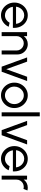

<svg xmlns="http://www.w3.org/2000/svg" viewBox="1468 -2258 803 3778"><g transform="rotate(90 1869.0 -368.5)"><path d="M280 13Q211 13 154.2 -22.5Q97.5 -58 63.8 -117.8Q30 -177.5 30 -250Q30 -323 63.8 -383Q97.5 -443 154.2 -478.5Q211 -514 280 -514Q355 -514 412.8 -475Q470.5 -436 501.8 -369.5Q533 -303 527.5 -221H113Q119 -176.5 142 -141.2Q165 -106 200.8 -85.8Q236.5 -65.5 280 -65Q327 -65 365.2 -89.5Q403.5 -114 427 -156.5L506 -138Q476 -71.5 415.5 -29.2Q355 13 280 13ZM110.5 -283H449Q445 -327 421.5 -363.5Q398 -400 361 -422Q324 -444 280 -444Q236 -444 199.2 -422.5Q162.5 -401 139.2 -364.5Q116 -328 110.5 -283Z M1051 -310.5V0H973V-293.5Q973 -333 954 -365Q935 -397 902.8 -416Q870.5 -435 831.5 -435Q792.5 -435 760.5 -416Q728.5 -397 709.2 -365Q690 -333 690 -293.5V0H612V-500H690V-435Q716.5 -471 757.8 -492.5Q799 -514 847.5 -514Q904 -514 950.2 -486.5Q996.5 -459 1023.8 -413Q1051 -367 1051 -310.5Z M1391 0H1291.5L1109 -501H1192L1341 -91L1490 -501H1573.5Z M1855.5 13Q1786.5 13 1729.8 -22.5Q1673 -58 1639.2 -117.8Q1605.5 -177.5 1605.5 -250Q1605.5 -323 1639.2 -383Q1673 -443 1729.8 -478.5Q1786.5 -514 1855.5 -514Q1924.5 -514 1981.2 -478.5Q2038 -443 2071.8 -383Q2105.5 -323 2105.5 -250Q2105.5 -177.5 2071.8 -117.8Q2038 -58 1981.2 -22.5Q1924.5 13 1855.5 13ZM1855.5 -65Q1904 -65 1943 -90.5Q1982 -116 2004.8 -158.2Q2027.5 -200.5 2027.5 -250Q2027.5 -300.5 2004.5 -342.8Q1981.5 -385 1942.5 -410.5Q1903.5 -436 1855.5 -436Q1807 -436 1768 -410.2Q1729 -384.5 1706.2 -342.2Q1683.5 -300 1683.5 -250Q1683.5 -198.5 1707 -156.5Q1730.5 -114.5 1769.8 -89.8Q1809 -65 1855.5 -65Z M2190.5 0V-750H2268.5V0Z M2639.5 0H2540L2357.5 -501H2440.5L2589.5 -91L2738.5 -501H2822Z M3104 13Q3035 13 2978.2 -22.5Q2921.5 -58 2887.8 -117.8Q2854 -177.5 2854 -250Q2854 -323 2887.8 -383Q2921.5 -443 2978.2 -478.5Q3035 -514 3104 -514Q3179 -514 3236.8 -475Q3294.5 -436 3325.8 -369.5Q3357 -303 3351.5 -221H2937Q2943 -176.5 2966 -141.2Q2989 -106 3024.8 -85.8Q3060.5 -65.5 3104 -65Q3151 -65 3189.2 -89.5Q3227.5 -114 3251 -156.5L3330 -138Q3300 -71.5 3239.5 -29.2Q3179 13 3104 13ZM2934.5 -283H3273Q3269 -327 3245.5 -363.5Q3222 -400 3185 -422Q3148 -444 3104 -444Q3060 -444 3023.2 -422.5Q2986.5 -401 2963.2 -364.5Q2940 -328 2934.5 -283Z M3436 0V-500H3514V-435Q3540.5 -471 3581.8 -492.5Q3623 -514 3671.5 -514Q3701.5 -514 3727.5 -506.5L3696 -428.5Q3678 -435 3655.5 -435Q3616.5 -435 3584.5 -416Q3552.5 -397 3533.2 -365Q3514 -333 3514 -293.5V0Z"/></g></svg>

Font: Urbanist
Style: Regular
Weight: 400
Designer: Corey Hu
Foundry: Corey Hu
Version: Version 1.330; ttfautohint (v1.8.4.7-5d5b)